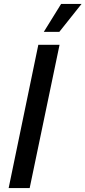

<svg xmlns="http://www.w3.org/2000/svg" viewBox="-20 -957 435 977"><path d="M175 -729H283L131 0H24ZM291 -937H395L282 -795H203Z"/></svg>

Font: Mona Sans Medium
Style: Italic
Weight: 500
Italic angle: -11.7°
Designer: Deni Anggara
Foundry: GitHub
Version: Version 2.000